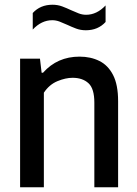

<svg xmlns="http://www.w3.org/2000/svg" viewBox="-20 -792 580 812"><path d="M65 0V-544H149L156 -484.5H162Q222.5 -552.5 316.5 -552.5Q363.5 -552.5 400.2 -534.2Q437 -516 458.2 -474.8Q479.5 -433.5 479.5 -364V0H379V-358Q379 -417.5 354 -440.2Q329 -463 287 -463Q257.5 -463 223 -448.8Q188.5 -434.5 165.5 -400V0ZM343 -664Q321 -664 301.8 -671.2Q282.5 -678.5 264.5 -687Q248 -694.5 232.5 -700.5Q217 -706.5 201 -706.5Q155.5 -706.5 118.5 -667V-737Q150.5 -772 202 -772Q224 -772 243.2 -764.8Q262.5 -757.5 280.5 -749Q297 -741.5 312.5 -735.5Q328 -729.5 344 -729.5Q389.5 -729.5 426.5 -769V-699Q394.5 -664 343 -664Z"/></svg>

Font: Encode Sans SemiCondensed SemiCondensed Medium
Style: Regular
Weight: 500
Width: 4
Designer: Multiple Designers
Foundry: Impallari Type
Version: Version 3.000; ttfautohint (v1.8.3) -l 8 -r 50 -G 200 -x 14 